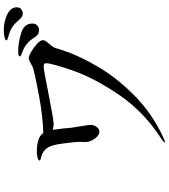

<svg xmlns="http://www.w3.org/2000/svg" viewBox="43 -956 913 1040"><g transform="rotate(-90 500.0 -435.5)"><path d="M981 -801Q981 -786 970.5 -777.5Q960 -769 948 -769Q930 -769 914 -788Q895 -811 877.5 -823.5Q860 -836 834 -844Q827 -846 818 -848.5Q809 -851 805.5 -853Q802 -855 802 -858Q802 -864 819.5 -868Q837 -872 857 -872Q903 -872 942 -853.5Q981 -835 981 -801ZM893 -717Q893 -700 882.5 -690.5Q872 -681 858 -681Q834 -681 821 -701Q805 -727 786 -744Q767 -761 740 -771Q736 -773 728.5 -775.5Q721 -778 718 -780.5Q715 -783 715 -786Q715 -794 745 -794Q786 -794 839.5 -778.5Q893 -763 893 -717ZM803 -660Q803 -649 790 -634.5Q777 -620 773 -614Q772 -613 766.5 -605Q761 -597 757 -581Q728 -482 665 -372Q602 -262 501 -162.5Q400 -63 269 -5Q257 1 252 1Q249 1 249 -1Q249 -4 265 -16Q415 -112 507 -248Q599 -384 638.5 -498.5Q678 -613 678 -643Q678 -650 674 -653Q670 -656 661 -656Q636 -655 535 -634L434 -615L408 -610Q364 -602 349 -602Q335 -602 317 -607Q318 -603 325 -547Q327 -516 329 -504Q330 -494 338 -446Q344 -410 344 -403Q344 -383 332.5 -368.5Q321 -354 309 -354Q288 -354 269.5 -379Q251 -404 251 -430L252 -457Q252 -486 243.5 -549.5Q235 -613 222 -632Q202 -663 168 -670Q166 -671 160.5 -672Q155 -673 153 -674.5Q151 -676 151 -678Q151 -685 167 -689Q183 -693 195 -693Q236 -693 261.5 -685Q287 -677 300 -658Q384 -660 492.5 -679.5Q601 -699 650 -713Q658 -715 679 -727Q683 -729 691.5 -733Q700 -737 704 -737Q717 -737 741 -723Q765 -709 784 -691Q803 -673 803 -660Z"/></g></svg>

Font: Shippori Mincho Medium
Style: Regular
Weight: 500
Designer: FONTDASU
Foundry: FONTDASU / Google Inc. / but / Adobe
Version: Version 3.110; ttfautohint (v1.8.3)